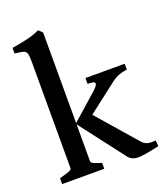

<svg xmlns="http://www.w3.org/2000/svg" viewBox="-140 -851 817 951"><g transform="rotate(-20 268.5 -376.0)"><path d="M24.4 -30.8Q61 -40.5 75.7 -46.4Q90.3 -52.2 90.3 -60.5V-623Q90.3 -653.3 85.7 -665.5Q81.1 -677.7 69.6 -681.2Q58.1 -684.6 24.4 -688.5V-717.8Q74.2 -726.1 109.6 -734.6Q145 -743.2 172.4 -756.8L192.9 -737.8V-260.3L328.6 -380.4Q351.1 -400.9 351.1 -411.1Q351.1 -418.5 341.1 -420.9Q331.1 -423.3 312.5 -423.3V-454.1H519.5V-423.3Q496.6 -420.9 476.6 -413.3Q456.5 -405.8 436.5 -390.6L282.2 -271.5L460.9 -66.4Q471.7 -53.7 483.6 -48.6Q495.6 -43.5 514.2 -43.5Q519 -43.5 533.7 -44.4L536.6 -13.7Q507.3 -6.8 473.6 -1Q439.9 4.9 429.7 4.9Q408.7 4.9 395 -1Q381.3 -6.8 371.1 -21L192.9 -253.4V-60.5Q192.9 -55.2 196.3 -51.5Q199.7 -47.9 211.2 -43Q222.7 -38.1 246.6 -30.8V0H24.4Z"/></g></svg>

Font: David Libre Medium
Style: Regular
Weight: 500
Version: Version 1.000